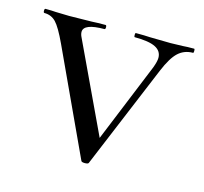

<svg xmlns="http://www.w3.org/2000/svg" viewBox="-70 -460 572 538"><g transform="rotate(15 215.5 -191.5)"><path d="M431 -374Q406 -374 388.5 -358Q371 -342 354 -301L229 -1Q228 3 218 3Q208 3 207 -1L67 -303Q47 -346 33.5 -360Q20 -374 0 -374Q-3 -374 -3 -380Q-3 -386 0 -386Q19 -386 30 -385L69 -384L134 -385Q149 -386 174 -386Q177 -386 177 -380Q177 -374 174 -374Q114 -374 114 -350Q114 -343 118 -335L240 -76L334 -306Q341 -325 341 -335Q341 -355 322 -364.5Q303 -374 262 -374Q260 -374 260 -380Q260 -386 262 -386Q289 -386 303 -385L363 -384L399 -385Q409 -386 431 -386Q433 -386 433 -380Q433 -374 431 -374Z"/></g></svg>

Font: Cormorant Garamond
Style: Regular
Weight: 400
Designer: Christian Thalmann (Catharsis Fonts)
Version: Version 3.000